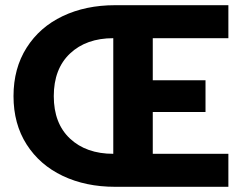

<svg xmlns="http://www.w3.org/2000/svg" viewBox="-20 -719 931 739"><path d="M32 -349Q32 -456 82.5 -535.5Q133 -615 221.5 -657Q310 -699 423 -699H859V-572H568V-410H771V-288H568V-127H859V0H423Q310 0 221.5 -42Q133 -84 82.5 -163Q32 -242 32 -349ZM416 -572Q312 -572 249.5 -513Q187 -454 187 -349Q187 -244 249.5 -185.5Q312 -127 416 -127Z"/></svg>

Font: Prompt SemiBold
Style: Regular
Weight: 600
Designer: Katatrad Team
Foundry: CadsonDemak
Version: Version 1.001